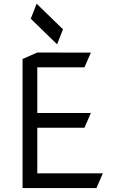

<svg xmlns="http://www.w3.org/2000/svg" viewBox="-20 -1007 602 1018"><path d="M314 -851.6 282.7 -772 143.1 -907.7 174.3 -987.3ZM177.7 -329.6V-87.9H525.4L491.2 -9.8H99.6V-694.3L177.7 -728.5L461.9 -728L427.7 -649.9H177.7V-407.7H461.9L427.7 -329.6Z"/></svg>

Font: NovaMono
Style: Regular
Weight: 400
Monospace: yes
Version: Version 1.2